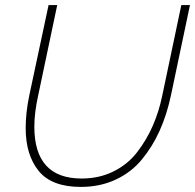

<svg xmlns="http://www.w3.org/2000/svg" viewBox="-20 -730 767 755"><path d="M81 -226Q81 -287 95 -354L171 -710H205L130 -354Q115 -286 115 -232Q115 -28 301 -28Q370 -28 426.5 -56Q483 -84 520 -132.5Q557 -181 581 -236Q605 -291 618 -354L693 -710H727L652 -354Q636 -279 608 -216.5Q580 -154 538 -103Q496 -52 434.5 -23.5Q373 5 298 5Q183 5 132 -58Q81 -121 81 -226Z"/></svg>

Font: Raleway-v4020 ExtraLight
Style: Italic
Weight: 275
Italic angle: -12°
Designer: Matt McInerney, Pablo Impallari, Rodrigo Fuenzalida
Foundry: Matt McInerney, Pablo Impallari, Rodrigo Fuenzalida
Version: Version 4.020;PS 004.020;hotconv 1.0.88;makeotf.lib2.5.64775